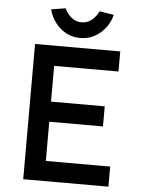

<svg xmlns="http://www.w3.org/2000/svg" viewBox="-60 -944 733 990"><g transform="rotate(5 307.0 -448.5)"><path d="M98 0V-700H539V-596H206V-411H484V-307H206V-104H539V0ZM165 -885 239 -897Q250 -872 273 -852Q296 -832 327 -832Q358 -832 381 -852Q404 -872 415 -897L489 -885Q481 -849 458 -818.5Q435 -788 402 -769.5Q369 -751 327 -751Q286 -751 252.5 -769.5Q219 -788 196.5 -818.5Q174 -849 165 -885Z"/></g></svg>

Font: Mach
Style: Regular
Weight: 400
Version: Version 1.002